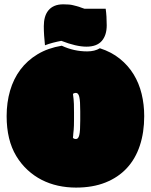

<svg xmlns="http://www.w3.org/2000/svg" viewBox="-20 -852 698 888"><path d="M351.1 -336.9Q351.1 -361.3 350.1 -377.7Q349.1 -394 346.7 -404.1Q344.2 -414.1 340.3 -418.2Q336.4 -422.4 330.6 -422.4Q322.8 -422.4 317.4 -417.5Q318.4 -408.7 320.3 -394Q321.3 -386.7 321.8 -371.1Q322.3 -355.5 322.3 -331.5V-299.8Q322.3 -267.1 320.8 -251.5Q319.8 -243.7 319.3 -237.3Q318.8 -231 318.4 -225.6V-223.1L317.9 -222.7V-216.8L317.4 -216.3V-213.9Q322.8 -209 330.6 -209Q336.4 -209 340.3 -213.1Q344.2 -217.3 346.7 -227.3Q349.1 -237.3 350.1 -253.7Q351.1 -270 351.1 -294.4ZM10.7 -314.9Q10.7 -377.9 26.6 -432.6Q42.5 -487.3 74.2 -529.8Q106 -572.3 153.8 -601.1Q201.7 -629.9 265.6 -640.6Q321.3 -614.3 383.3 -614.3Q418.5 -614.3 441.9 -628.9Q495.1 -611.8 533.9 -580.6Q572.8 -549.3 597.9 -508.3Q623 -467.3 635 -418Q647 -368.7 647 -314.9Q647 -239.7 626.7 -178.5Q606.4 -117.2 566.4 -74.2Q526.4 -31.2 467.5 -7.8Q408.7 15.6 331.5 15.6Q288.6 15.6 248.5 6.8Q208.5 -2 173.1 -20Q137.7 -38.1 107.7 -65.7Q77.6 -93.3 55.2 -130.4Q10.7 -204.1 10.7 -314.9ZM263.7 -663.1Q255.4 -661.6 245.4 -659.4Q235.4 -657.2 225.1 -654.5Q214.8 -651.9 205.3 -648.7Q195.8 -645.5 188 -642.6Q185.5 -665 184.1 -687Q182.6 -709 182.6 -731Q182.6 -753.4 187.7 -772Q192.9 -790.5 203.9 -804Q214.8 -817.4 231.9 -824.7Q249 -832 272.9 -832Q302.2 -832 317.1 -828.1Q332 -824.2 336.4 -823.2Q338.9 -822.3 340.8 -821.8Q342.8 -821.3 344.7 -820.8Q348.6 -819.3 356.7 -816.4Q364.7 -813.5 371.1 -811.5H468.8Q471.2 -794.4 472.4 -775.4Q473.6 -756.3 473.6 -734.9Q473.6 -689 450.7 -662.6Q427.7 -636.2 379.9 -636.2Q332.5 -636.2 263.7 -663.1Z"/></svg>

Font: Modak sl
Style: Regular
Weight: 400
Designer: Sarang Kulkarni, Maithili Shingre, Noopur Datye
Foundry: Ek Type
Version: Version 1.036;PS Version 1.000;hotconv 1.0.79;makeotf.lib2.5